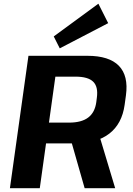

<svg xmlns="http://www.w3.org/2000/svg" viewBox="-20 -995 702 1015"><path d="M130.4 -700H442.5Q556.9 -700 608.4 -647.2Q659.8 -594.3 645.8 -491.2L638.8 -440.3Q624.8 -340.3 558 -288.7Q491.3 -237.1 377.4 -237.1H216L231.8 -346.8H345.3Q410.7 -346.8 446.2 -373.6Q481.7 -400.3 489.1 -455.3L492 -478.4Q499.9 -536.3 472.7 -563Q445.4 -589.8 379.5 -589.8H237.4L278.1 -628.2L190.3 0H32.4ZM350.7 -269H508L588.9 0H427.5ZM551.9 -872.6 295.9 -739.4 264.1 -802.4 500.1 -975.4Z"/></svg>

Font: Pathway Extreme 8pt Thin
Style: Italic
Weight: 100
Italic angle: -8°
Designer: Eduardo Rodriguez Tunni
Foundry: Eduardo Rodriguez Tunni
Version: Version 1.000